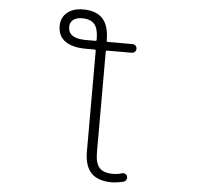

<svg xmlns="http://www.w3.org/2000/svg" viewBox="-62 -827 1124 1098"><g transform="rotate(5 500.0 -278.5)"><path d="M456.1 -590.8Q462.9 -590.8 462.9 -597.7Q462.9 -660.2 440.9 -686.5Q418.9 -712.9 369.1 -712.9Q335.9 -712.9 317.9 -697.8Q299.8 -682.6 299.8 -657.2Q299.8 -590.8 402.3 -590.8Q403.3 -590.8 405.3 -590.8ZM520.5 42Q520.5 105.5 543.9 131.8Q567.4 158.2 623 158.2Q648.4 158.2 673.8 150.4Q683.6 147.5 692.4 151.9Q701.2 156.2 704.1 166Q705.1 168.9 705.1 172.9Q705.1 178.7 702.1 184.6Q697.3 194.3 687.5 197.3Q653.3 206.1 620.1 207Q540 207 501.5 167Q462.9 127 462.9 42V-533.2Q462.9 -541 456.1 -541H405.3Q328.1 -541 286.6 -570.8Q245.1 -600.6 245.1 -657.2Q245.1 -706.1 279.3 -734.9Q313.5 -763.7 371.1 -763.7Q446.3 -763.7 483.4 -723.6Q520.5 -683.6 520.5 -598.6Q520.5 -590.8 528.3 -590.8H668.9Q679.7 -590.8 687 -583.5Q694.3 -576.2 694.3 -565.9Q694.3 -555.7 687 -548.3Q679.7 -541 668.9 -541H528.3Q520.5 -541 520.5 -533.2Z"/></g></svg>

Font: Rounded Mgen+ 1mn light
Style: Regular
Weight: 200
Designer: [Source Han Sans]
Ryoko NISHIZUKA  (kana & ideographs); Paul D. Hunt (Latin, Greek & Cyrillic); Wenlong ZHANG  (bopomofo
Version: Version 1.059.20150602